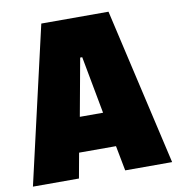

<svg xmlns="http://www.w3.org/2000/svg" viewBox="-80 -759 768 830"><g transform="rotate(-10 303.5 -344.0)"><path d="M-2 0 156 -688H451L609 0H403L382 -110H220L200 0ZM250 -262H352L305 -514H296Z"/></g></svg>

Font: Saira Semi Condensed Black
Style: Regular
Weight: 900
Width: 4
Designer: Hector Gatti with collaboration of the Omnibus-Type team
Foundry: Omnibus-Type
Version: Version 1.001; ttfautohint (v1.8)